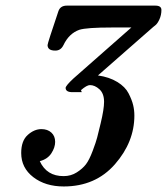

<svg xmlns="http://www.w3.org/2000/svg" viewBox="-20 -464 600 690"><path d="M56.2 85.9Q56.2 42 79.6 21Q103 0 128.9 0Q150.9 0 164.6 12.5Q178.2 24.9 178.2 45.9Q178.2 65.9 164.6 86.9Q150.9 107.9 123 115.2Q147.9 169.4 209 168.9Q234.9 168.9 255.9 155.5Q276.9 142.1 288.8 126.5Q300.8 110.8 313 78.4Q325.2 45.9 329.1 30.5Q333 15.1 341.8 -21Q354 -71.8 354 -98.1Q354 -127.9 337.4 -143.1Q320.8 -158.2 303.2 -158.2Q292 -158.2 271 -140.1L273.9 -132.8H240.2Q216.3 -132.8 215.8 -147.9Q215.8 -155.8 244.1 -182.1L452.1 -365.2H381.8Q291 -365.2 265.1 -356.9Q228 -343.8 208 -301.8Q198.2 -281.7 178.2 -282.2Q151.4 -282.2 150.9 -301.8Q150.9 -308.6 189.9 -423.8Q196.8 -443.8 220.2 -443.8H538.1Q560.1 -443.8 560.1 -428.2Q560.1 -410.2 553 -394.5Q545.9 -378.9 538.1 -373L530.8 -367.2L332 -192.9Q373 -187 401.6 -169.4Q430.2 -151.9 442.1 -128.4Q454.1 -105 458.5 -86.4Q462.9 -67.9 462.9 -48.8Q462.9 46.4 393.1 126.2Q323.2 206.1 209 206.1Q143.1 206.1 99.6 172.6Q56.2 139.2 56.2 85.9Z"/></svg>

Font: CMU Serif
Style: BoldItalic
Weight: 700
Italic angle: -14.04°
Version: Version 0.7.0